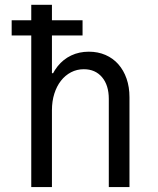

<svg xmlns="http://www.w3.org/2000/svg" viewBox="-20 -760 640 780"><path d="M107 0H191V-312Q191 -348.6 200.6 -379.1Q210.2 -409.6 227.5 -431.8Q244.8 -454 268.6 -466.4Q292.4 -478.8 320.4 -478.8Q367.2 -478.8 394.6 -446.3Q422 -413.8 422 -358V0H506V-365Q506 -406.4 494.2 -440.4Q482.4 -474.4 460.8 -498.9Q439.2 -523.4 408.6 -536.7Q378 -550 341 -550Q301.4 -550 269.1 -534.6Q236.8 -519.2 214 -490.6Q191.2 -462 178.5 -421.7Q165.8 -381.4 165.8 -332L199 -462.6H191V-740.4H107ZM27.4 -615.8H315.4V-677.8H27.4Z"/></svg>

Font: CommitMonoV142 ExtLt
Style: Regular
Weight: 200
Monospace: yes
Designer: Eigil Nikolajsen
Foundry: Eigil Nikolajsen
Version: Version 1.142